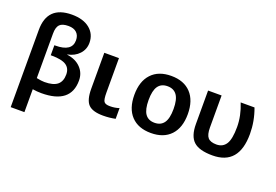

<svg xmlns="http://www.w3.org/2000/svg" viewBox="-123 -1114 2452 1708"><g transform="rotate(20 1102.5 -260.0)"><path d="M279.3 -92.8Q362.3 -92.8 400.9 -124.5Q439.5 -156.2 439.5 -221.7Q439.5 -280.3 397.5 -308.1Q355.5 -335.9 260.7 -335.9H251V-430.7H260.7Q417 -430.7 417 -537.1Q417 -583 389.6 -608.9Q362.3 -634.8 311.5 -634.8Q252.9 -634.8 228.5 -609.4Q204.1 -584 204.1 -523.4V-102.5Q251 -92.8 279.3 -92.8ZM204.1 2.9V219.7H74.2V-511.7Q74.2 -739.3 305.7 -740.2Q414.1 -740.2 475.6 -689.9Q537.1 -639.6 537.1 -556.6Q537.1 -495.1 496.1 -450.7Q455.1 -406.2 386.7 -392.6V-390.6Q468.8 -379.9 516.6 -330.6Q564.5 -281.2 564.5 -210Q564.5 9.8 287.1 9.8Q246.1 9.8 204.1 2.9Z M830.1 -519.5V-193.4Q830.1 -127.9 843.3 -108.9Q856.4 -89.8 900.4 -89.8Q947.3 -89.8 987.3 -103.5V-2Q931.6 9.8 871.1 9.8Q771.5 9.8 731.4 -31.7Q691.4 -73.2 691.4 -179.7V-519.5Z M1136.7 -459.5Q1203.1 -530.3 1323.2 -530.3Q1443.4 -530.3 1509.8 -459.5Q1576.2 -388.7 1576.2 -259.8Q1576.2 -130.9 1509.8 -60.5Q1443.4 9.8 1323.2 9.8Q1203.1 9.8 1136.7 -60.5Q1070.3 -130.9 1070.3 -259.8Q1070.3 -388.7 1136.7 -459.5ZM1234.4 -128.4Q1263.7 -86.9 1322.8 -86.9Q1381.8 -86.9 1411.6 -128.4Q1441.4 -169.9 1441.4 -259.8Q1441.4 -349.6 1411.6 -391.1Q1381.8 -432.6 1322.8 -432.6Q1263.7 -432.6 1234.4 -391.1Q1205.1 -349.6 1205.1 -259.8Q1205.1 -169.9 1234.4 -128.4Z M2156.2 -283.2Q2156.2 9.8 1906.2 9.8Q1780.3 9.8 1727.1 -39.6Q1673.8 -88.9 1673.8 -203.1V-519.5H1801.8V-216.8Q1801.8 -148.4 1825.7 -121.1Q1849.6 -93.8 1906.2 -93.8Q1966.8 -93.8 1997.1 -141.1Q2027.3 -188.5 2027.3 -302.7Q2027.3 -409.2 1982.4 -519.5H2113.3Q2156.2 -404.3 2156.2 -283.2Z"/></g></svg>

Font: Mgen+ 1c bold
Style: Bold
Weight: 700
Designer: [Source Han Sans]
Ryoko NISHIZUKA  (kana & ideographs); Paul D. Hunt (Latin, Greek & Cyrillic); Wenlong ZHANG  (bopomofo
Version: Version 1.059.20150602